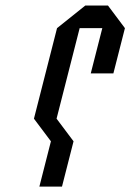

<svg xmlns="http://www.w3.org/2000/svg" viewBox="-20 -687 480 707"><path d="M167.5 -166.7 105 -250 190 -583.3 294.2 -666.7H377.5L440 -583.3L397.5 -416.7H314.2L356.7 -583.3H273.3L188.3 -250L250.8 -166.7L208.3 0H125Z"/></svg>

Font: Yulong
Style: Italic
Weight: 400
Italic angle: -14.25°
Designer: GGBotNet
Foundry: f0n7.com
Version: 1.00